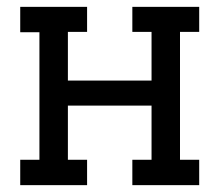

<svg xmlns="http://www.w3.org/2000/svg" viewBox="-20 -540 640 560"><path d="M234 0H39V-74H95V-446H39V-520H234V-447H178V-305H422V-447H366V-520H561V-447H505V-74H561V0H366V-74H422V-232H178V-74H234Z"/></svg>

Font: Iosevka Etoile
Style: Regular
Weight: 400
Designer: Belleve Invis
Foundry: Belleve Invis
Version: Version 33.2.4